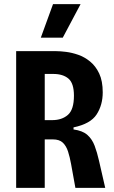

<svg xmlns="http://www.w3.org/2000/svg" viewBox="-20 -907 552 927"><path d="M58 0V-660H252Q271 -660 299 -656.5Q327 -653 357.5 -642.5Q388 -632 415 -610Q442 -588 459 -552Q476 -516 476 -461Q476 -400 446.5 -354.5Q417 -309 335 -292V-282Q379 -276 402 -255.5Q425 -235 437 -203Q449 -171 458 -131L488 0H344L323 -116Q317 -149 308.5 -175.5Q300 -202 283.5 -218Q267 -234 235 -234H196V0ZM196 -327H232Q279 -327 308 -352.5Q337 -378 337 -445Q337 -505 310.5 -527.5Q284 -550 237 -550H196ZM283 -725H177L236 -887H369Z"/></svg>

Font: Bricolage Grotesque 10pt Condensed Bricolage Grotesque 10pt Condensed Regular
Style: Bold
Weight: 700
Width: 3
Designer: Mathieu Triay
Foundry: Atelier Triay
Version: Version 1.000; ttfautohint (v1.8.4.7-5d5b);gftools[0.9.32]